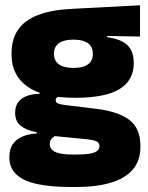

<svg xmlns="http://www.w3.org/2000/svg" viewBox="-20 -536 577 748"><path d="M272.5 -155Q147.5 -155 86.2 -199.2Q25 -243.5 25 -322V-328Q25 -383 50.2 -420Q75.5 -457 127.5 -477.2Q179.5 -497.5 259.5 -501.5L525.5 -515.5V-393.5L397.5 -396V-391Q433 -386.5 456 -374.5Q479 -362.5 490 -342Q501 -321.5 501 -291.5V-288.5Q501 -223.5 446 -189.2Q391 -155 272.5 -155ZM263.5 66H280Q313 66 332 62.2Q351 58.5 359.2 51.2Q367.5 44 367.5 34V33Q367.5 19 354.2 13.8Q341 8.5 318 6.5L171 -8L208.5 -10.5Q198 -8.5 190.2 -3.8Q182.5 1 178.2 8.2Q174 15.5 174 25.5V26.5Q174 38.5 182.8 47.5Q191.5 56.5 211.2 61.2Q231 66 263.5 66ZM255.5 192.5Q178.5 192.5 125 181Q71.5 169.5 44 144Q16.5 118.5 16.5 77V75Q16.5 46.5 29 27Q41.5 7.5 65.5 -3.2Q89.5 -14 123 -16V-21Q83.5 -28 61.2 -45.5Q39 -63 39 -96V-97Q39 -121 50.2 -137Q61.5 -153 82.8 -161.5Q104 -170 134 -170.5V-190L251.5 -160H220Q208 -160 202.5 -156.5Q197 -153 197 -146V-145.5Q197 -136 206.5 -132.5Q216 -129 236.5 -126.5L352 -112.5Q440 -102 483.5 -69.2Q527 -36.5 527 33V36.5Q527 89.5 497.8 124Q468.5 158.5 412.5 175.5Q356.5 192.5 276 192.5ZM266 -271.5Q292 -271.5 308.5 -277.8Q325 -284 333.2 -296Q341.5 -308 341.5 -325V-328Q341.5 -345 333.2 -357Q325 -369 308.5 -375.2Q292 -381.5 266 -381.5Q240.5 -381.5 223.8 -375.2Q207 -369 198.8 -357.2Q190.5 -345.5 190.5 -328V-325Q190.5 -308 198.8 -296Q207 -284 223.8 -277.8Q240.5 -271.5 266 -271.5Z"/></svg>

Font: Anek Odia Medium ExtraBold
Style: Regular
Weight: 800
Version: Version 1.003